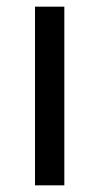

<svg xmlns="http://www.w3.org/2000/svg" viewBox="-20 -556 298 576"><path d="M173 0H85V-536H173Z"/></svg>

Font: Noto Sans SignWriting
Style: Regular
Weight: 400
Designer: Monotype Design Team
Foundry: Monotype Imaging Inc.
Version: Version 2.004; ttfautohint (v1.8.4.7-5d5b)